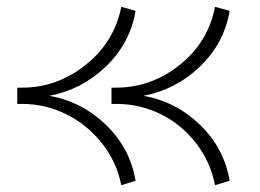

<svg xmlns="http://www.w3.org/2000/svg" viewBox="-20 -526 766 565"><path d="M125 -244.1Q220.2 -227.5 291.5 -158.9Q362.8 -90.3 378.9 5.9L336.9 19Q323.2 -50.8 278.8 -106Q234.4 -161.1 173.1 -190.7Q111.8 -220.2 45.9 -220.2H30.8V-268.1H45.9Q147.5 -268.1 231.9 -335Q316.4 -401.9 336.9 -505.9L378.9 -494.1Q362.8 -398.4 291.5 -330.1Q220.2 -261.7 125 -244.1ZM401.9 -244.1Q497.1 -227.5 568.4 -158.9Q639.6 -90.3 655.8 5.9L612.8 19Q599.1 -50.8 555.9 -106Q512.7 -161.1 451.7 -190.7Q390.6 -220.2 323.2 -220.2H308.1V-268.1H321.8Q424.8 -268.1 508.5 -334.7Q592.3 -401.4 612.8 -505.9L655.8 -494.1Q639.6 -398.4 568.4 -330.1Q497.1 -261.7 401.9 -244.1Z"/></svg>

Font: BioRhyme Light
Style: Regular
Weight: 300
Designer: Aoife Mooney
Foundry: Aoife Mooney Type
Version: Version 1.500;PS 001.500;hotconv 1.0.88;makeotf.lib2.5.64775